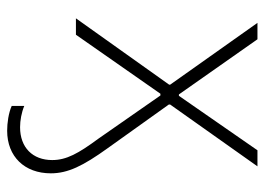

<svg xmlns="http://www.w3.org/2000/svg" viewBox="-124 -436 757 550"><g transform="rotate(90 255.0 -161.5)"><path d="M439 68C439 124 403 160 345 160C326 160 303 156 284 148V184C304 193 333 197 355 197C429 197 477 147 477 72C477 23 456 -20 405 -91L280 -266V-270L457 -520H411L255 -295H251L93 -520H46L223 -270V-267L33 0H80L249 -242H254L378 -64C420 -7 439 27 439 68Z"/></g></svg>

Font: Fixel Text ExtraLight
Style: Regular
Weight: 200
Width: 4
Designer: AlfaBravo + MacPaw
Foundry: Kyrylo Tkachov, Marchela Mozhyna, Serhii Makarenko, Maria Weinstein, Zakhar Kryvoshyya
Version: Version 1.211